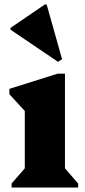

<svg xmlns="http://www.w3.org/2000/svg" viewBox="-20 -840 380 860"><path d="M32 0V-18L91 -86V-343L22 -418V-442L238 -510H271V-86L330 -18V0ZM240 -563 27 -707V-715L181 -820H189L258 -575Z"/></svg>

Font: Platypi ExtraBold
Style: Regular
Weight: 800
Designer: David Sargent
Foundry: Bolt Cutter Type
Version: Version 1.200; ttfautohint (v1.8.4.7-5d5b)